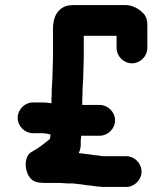

<svg xmlns="http://www.w3.org/2000/svg" viewBox="-20 -693 654 761"><path d="M111 -165H148C158 -165 173 -162 180 -160V-155L178 -143L174 -139C154 -123 132 -105 109 -93C80 -80 75 -36 90 -3C104 26 122 32 159 32H212C230 32 245 35 264 34C269 34 273 34 277 35C292 37 308 38 322 41C335 41 363 47 378 47C385 48 391 48 398 48H480C513 48 541 20 541 -13C541 -46 513 -74 480 -74H386C375 -76 368 -77 356 -78C355 -78 352 -78 348 -79C332 -82 313 -83 296 -86H292C297 -97 300 -107 300 -118V-138C301 -144 302 -150 302 -155H375C408 -155 436 -183 436 -216C436 -249 408 -277 375 -277H306V-299C307 -309 307 -319 307 -329C307 -350 310 -374 310 -395C310 -417 312 -440 312 -463V-551H442V-503C442 -470 470 -442 503 -442C536 -442 564 -470 564 -503V-595C564 -612 560 -627 550 -638C533 -657 506 -673 476 -673H277C267 -673 258 -672 249 -671C209 -661 190 -627 190 -580V-463C190 -439 188 -417 188 -394C188 -374 185 -350 185 -331C185 -322 185 -312 184 -302V-284H182C170 -286 159 -287 148 -287H111C78 -287 50 -259 50 -226C50 -193 78 -165 111 -165Z"/></svg>

Font: Electronic
Style: Ti
Weight: 900
Version: Version 1.011